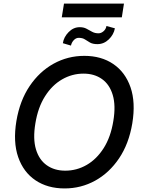

<svg xmlns="http://www.w3.org/2000/svg" viewBox="-20 -1052 808 1082"><path d="M725.5 -356.5Q706.3 -241.8 651.1 -159.8Q595.9 -77.8 516.3 -33.9Q436.8 9.9 344.1 9.9Q248.2 9.9 180 -35.9Q111.9 -81.7 82.4 -166.9Q52.9 -252.1 72.4 -370Q91.6 -484.7 147 -566.9Q202.4 -649.1 282.3 -693.2Q362.2 -737.2 455.3 -737.2Q550.8 -737.2 618.4 -691.2Q686.1 -645.2 715.6 -560Q745 -474.8 725.5 -356.5ZM618.6 -370Q633.2 -457 615.4 -516.5Q597.7 -576 554.7 -606.5Q511.7 -637.1 450.6 -637.1Q386.4 -637.1 329.9 -604.6Q273.4 -572.1 233.7 -509.4Q193.9 -446.7 179.3 -356.5Q164.8 -269.5 182.7 -210.2Q200.6 -150.9 243.8 -120.6Q286.9 -90.2 347.7 -90.2Q412.3 -90.2 468.4 -122.5Q524.5 -154.8 564.3 -217.3Q604 -279.8 618.6 -370ZM678.6 -1031.6 666.5 -954.5H328.1L340.6 -1031.6ZM579.9 -905.5 627.5 -892.4Q620.7 -856.5 593 -829.9Q565.3 -803.3 529.1 -803.3Q502.8 -803.3 487.4 -812.1Q471.9 -821 458.5 -829.9Q445 -838.8 423.3 -838.8Q408 -838.8 395.6 -825.5Q383.2 -812.1 380 -795.1L334.2 -808.6Q339.5 -843.4 366.7 -871.1Q393.8 -898.8 429.3 -898.8Q451.3 -898.8 467.3 -890.3Q483.3 -881.7 498.9 -873Q514.6 -864.3 535.2 -864.3Q550.1 -864.3 563.6 -876.1Q577.1 -887.8 579.9 -905.5Z"/></svg>

Font: Inter UI Medium
Style: Italic
Weight: 500
Italic angle: 9.39999°
Designer: Rasmus Andersson
Foundry: rsms
Version: 3.2;8d6f07862